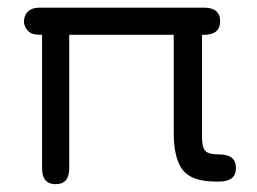

<svg xmlns="http://www.w3.org/2000/svg" viewBox="-20 -470 665 497"><path d="M429.7 -379.9H159.2V-34.2Q159.2 6.8 124 6.8Q88.9 6.8 88.9 -34.2V-379.9H84Q61.5 -379.9 51.8 -390.6Q42 -401.4 42 -415Q42 -428.7 51.8 -439.5Q61.5 -450.2 84 -450.2H507.8Q549.8 -450.2 549.8 -415Q549.8 -379.9 507.8 -379.9H502.9V-114.3Q502.9 -87.9 511.7 -79.1Q520.5 -70.3 546.9 -70.3Q590.8 -70.3 590.8 -35.2Q590.8 0 546.9 0H539.1Q476.6 0 453.1 -29.8Q429.7 -59.6 429.7 -127Z"/></svg>

Font: Jura
Style: DemiBold
Weight: 600
Version: Version 2.5